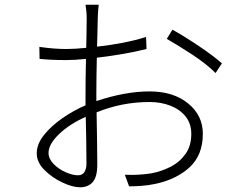

<svg xmlns="http://www.w3.org/2000/svg" viewBox="-20 -794 1040 815"><path d="M311 -50Q330 -50 338.5 -64Q347 -78 347 -99Q347 -135 346 -201Q345 -248 344 -298Q276 -268 231 -225Q186 -182 186 -145Q186 -120 207.5 -98Q229 -76 258.5 -63Q288 -50 311 -50ZM389 -396V-365Q512 -406 615 -406Q716 -406 778.5 -355Q841 -304 841 -226Q841 -137 786.5 -85.5Q732 -34 642 -14Q610 -7 579.5 -5Q549 -3 528 -3L510 -52Q515 -52 520 -52Q567 -50 621 -58Q665 -66 704 -86Q743 -106 767.5 -140.5Q792 -175 792 -225Q792 -270 767.5 -300Q743 -330 703 -345.5Q663 -361 615 -361Q497 -361 390 -317Q391 -256 392 -199Q393 -133 393 -96Q393 -43 373.5 -21Q354 1 320 1Q288 1 244.5 -19.5Q201 -40 168.5 -72.5Q136 -105 136 -143Q136 -182 166 -220Q196 -258 243 -291Q290 -324 343 -347V-392Q343 -459 345 -544Q297 -539 262 -539Q197 -539 148 -544L147 -595Q183 -590 209.5 -588Q236 -586 262 -586Q299 -586 346 -591Q346 -616 347 -639Q348 -699 348 -718Q348 -731 346.5 -746.5Q345 -762 343 -774H399Q396 -750 395 -719Q395 -704 394 -671Q393 -638 392 -596Q510 -609 600 -637L602 -586Q510 -563 391 -549Q389 -462 389 -396ZM688 -629 712 -668Q764 -639 825 -598Q886 -557 922 -525L895 -484Q856 -523 796.5 -562Q737 -601 688 -629Z"/></svg>

Font: LXGW 975 Gothic SC 200W
Style: Regular
Weight: 200
Version: Version 2.01;February 25, 2021